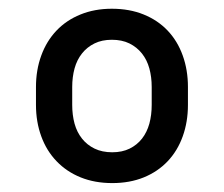

<svg xmlns="http://www.w3.org/2000/svg" viewBox="-20 -762 508 435"><path d="M61.5 -564.9Q61.5 -603.5 73.5 -636.2Q85.4 -668.9 107.9 -692.6Q130.4 -716.3 162.4 -729.2Q194.3 -742.2 233.4 -742.2Q273.4 -742.2 305.4 -729.2Q337.4 -716.3 359.9 -692.6Q382.3 -668.9 394 -636.2Q405.8 -603.5 405.8 -564.9V-524.4Q405.8 -485.8 394 -453.1Q382.3 -420.4 359.9 -396.7Q337.4 -373 305.7 -360.1Q273.9 -347.2 234.4 -347.2Q194.8 -347.2 162.8 -360.1Q130.9 -373 108.2 -396.7Q85.4 -420.4 73.5 -453.1Q61.5 -485.8 61.5 -524.4ZM143.6 -524.4Q143.6 -501.5 148.9 -481.9Q154.3 -462.4 165.8 -448Q177.2 -433.6 194.3 -425.3Q211.4 -417 234.4 -417Q256.8 -417 273.7 -425.3Q290.5 -433.6 301.8 -448Q313 -462.4 318.4 -481.9Q323.7 -501.5 323.7 -524.4V-564.9Q323.7 -587.4 318.4 -606.9Q313 -626.5 301.5 -640.9Q290 -655.3 273.2 -663.6Q256.3 -671.9 233.4 -671.9Q210.9 -671.9 194.1 -663.6Q177.2 -655.3 165.8 -640.9Q154.3 -626.5 148.9 -606.9Q143.6 -587.4 143.6 -564.9Z"/></svg>

Font: Roboto2
Style: Regular
Weight: 400
Designer: Google
Foundry: Google
Version: Version 2.000981-w3; 2014; ttfautohint (v1.1) -l 5 -r 24 -G 